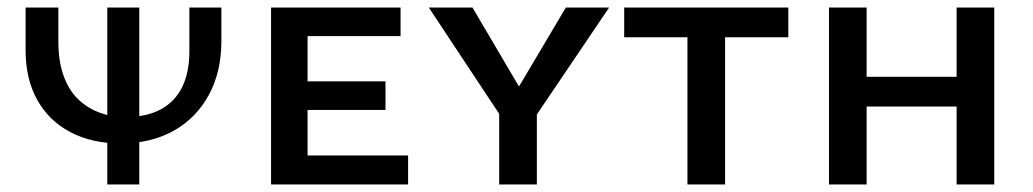

<svg xmlns="http://www.w3.org/2000/svg" viewBox="-20 -490 2745 510"><path d="M300 -109Q224 -109 167 -139Q110 -169 79 -224.5Q48 -280 48 -356V-470H135V-380Q135 -327 149 -288.5Q163 -250 187.5 -226.5Q212 -203 244 -191Q276 -179 312 -179Q369 -179 407 -199.5Q445 -220 464 -259Q483 -298 483 -353V-470H568V-380Q568 -299 534.5 -237.5Q501 -176 441 -142.5Q381 -109 300 -109ZM265 0V-470H350V0Z M700 0V-470H797V0ZM733 0V-77H1064V0ZM733 -198V-274H1004V-198ZM733 -394V-470H1044V-394Z M1309 -183 1119 -470H1235L1374 -234H1343L1483 -470H1598L1404 -183ZM1306 0V-211H1406V0Z M1806 0V-470H1906V0ZM1638 -391V-470H2074V-391Z M2521 0V-470H2621V0ZM2182 0V-470H2282V0ZM2215 -207V-286H2588V-207Z"/></svg>

Font: Ysabeau SC SemiBold
Style: Regular
Weight: 600
Designer: Christian Thalmann (Catharsis Fonts)
Version: Version 2.001;gftools[0.9.30]; featfreeze: smcp